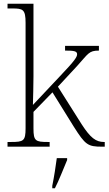

<svg xmlns="http://www.w3.org/2000/svg" viewBox="-20 -780 577 1021"><path d="M20 0H244V-25H236C169 -25 158 -30 158 -97V-185L259 -289L372 -107C434 -9 447 0 523 0H537V-25H533C490 -25 461 -47 415 -118L288 -319L390 -429C450 -495 452 -511 506 -511V-536H326V-511C370 -511 390 -509 390 -492C390 -477 379 -459 300 -376L155 -222C156 -267 158 -325 158 -374V-760H20V-735H46C102 -735 116 -730 116 -659V-98C116 -30 105 -25 38 -25H20ZM258 208V221H272C293 181 319 113 337 71V61H282C276 106 268 159 258 208Z"/></svg>

Font: Noto Serif Telugu ExtraLight
Style: Regular
Weight: 200
Designer: Jelle Bosma - Monotype Design Team
Foundry: Monotype Imaging Inc.
Version: Version 2.005